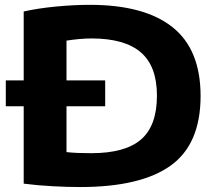

<svg xmlns="http://www.w3.org/2000/svg" viewBox="-20 -767 900 794"><path d="M311.5 6.5Q260 6.5 198.5 3.2Q137 0 78 -7.5V-327.5H4V-434.5H78V-719.5Q135.5 -732.5 210.2 -739.8Q285 -747 351.5 -747Q577 -747 693.2 -654.8Q809.5 -562.5 809.5 -370Q809.5 -171 685.8 -82.2Q562 6.5 311.5 6.5ZM357.5 -133.5Q497.5 -133.5 563.2 -190.2Q629 -247 629 -371.5Q629 -493.5 562 -550.8Q495 -608 358.5 -608Q334.5 -608 307.2 -605.5Q280 -603 255 -599V-434.5H415V-327.5H255V-138Q277.5 -135.5 302 -134.5Q326.5 -133.5 357.5 -133.5Z"/></svg>

Font: Encode Sans Expanded Expanded
Style: Bold
Weight: 700
Width: 7
Designer: Multiple Designers
Foundry: Impallari Type
Version: Version 3.000; ttfautohint (v1.8.3) -l 8 -r 50 -G 200 -x 14 